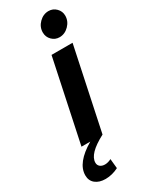

<svg xmlns="http://www.w3.org/2000/svg" viewBox="-307 -788 833 1059"><g transform="rotate(-30 109.5 -259.0)"><path d="M196 -583Q168 -583 148 -603Q128 -623 128 -652Q128 -687 154 -713Q180 -739 214 -739Q242 -739 262 -719Q282 -699 282 -671Q282 -636 256 -609.5Q230 -583 196 -583ZM132 0Q75 30 47.5 58.5Q20 87 20 115Q20 131 31.5 140.5Q43 150 62 150Q72 150 82.5 147Q93 144 102 139L108 200Q89 210 67.5 215.5Q46 221 25 221Q-15 221 -39 201.5Q-63 182 -63 148Q-63 108 -33.5 71Q-4 34 54 0H-2L108 -521H242Z"/></g></svg>

Font: Red Hat Display
Style: Bold Italic
Weight: 700
Italic angle: -12°
Designer: Pentagram / MCKL
Foundry: Pentagram / MCKL
Version: Version 1.003; Red Hat Display Bold Italic